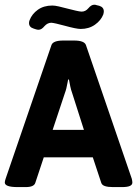

<svg xmlns="http://www.w3.org/2000/svg" viewBox="-20 -779 572 801"><path d="M0 0ZM0 -17.6Q0 -22.9 3.4 -33.2L194.8 -591.3Q201.7 -609.9 244.1 -609.9H289.1Q331.5 -609.9 338.4 -591.3L529.8 -33.2Q532.2 -23.4 532.2 -17.6Q532.2 -7.8 521.7 -3.2Q511.2 1.5 488.8 1.5H450.7Q430.2 1.5 417.7 -2.7Q405.3 -6.8 402.3 -16.6L367.2 -122.6H162.6L127.4 -16.6Q122.1 1.5 87.4 1.5H53.2Q0 1.5 0 -17.6ZM330.1 -237.3 280.8 -391.6Q276.4 -403.3 273.2 -418.5Q270 -433.6 267.6 -447.3H264.2L262.2 -436.5Q257.3 -407.7 251 -391.6L199.7 -237.3ZM120.6 -659.7Q101.1 -665.5 101.1 -683.1Q101.1 -689 103.5 -694.8Q113.3 -720.7 137.9 -738.3Q162.6 -755.9 198.2 -755.9Q209 -755.9 225.1 -752.2Q241.2 -748.5 265.1 -742.2Q280.8 -738.3 296.1 -734.6Q311.5 -731 320.3 -730.5Q336.9 -730.5 348.6 -744.6Q360.8 -759.3 373 -759.3Q379.4 -759.3 383.8 -757.3L394 -754.9Q413.1 -749 413.1 -731.4Q413.1 -727.1 411.1 -719.2Q401.4 -693.8 376.2 -676Q351.1 -658.2 316.4 -658.2Q298.8 -658.2 249 -671.9Q208 -683.1 194.3 -684.1Q178.2 -684.1 165.5 -669.9Q153.3 -654.8 141.1 -654.8Q135.3 -654.8 129.9 -656.7Z"/></svg>

Font: Jaldi
Style: Bold
Weight: 400
Designer: Pablo Cosgaya and Nicolas Silva
Foundry: Omnibus-Type
Version: Version 1.007